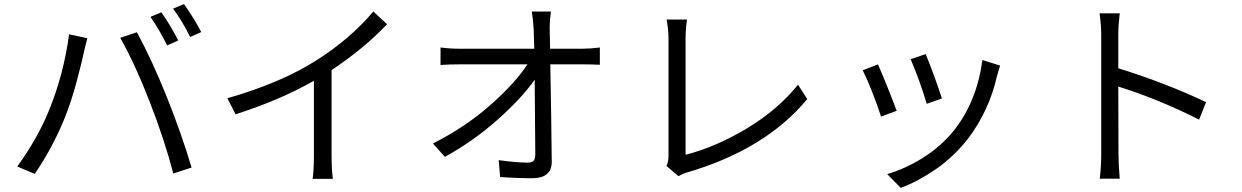

<svg xmlns="http://www.w3.org/2000/svg" viewBox="-20 -839 6040 934"><path d="M765 -779Q810 -715 847 -642L793 -618Q758 -690 712 -757ZM875 -819Q923 -752 959 -683L905 -659Q869 -733 822 -797ZM218 -301Q290 -477 316 -672L405 -653Q395 -617 387 -580Q376 -529 352 -439Q328 -349 296 -268Q237 -122 149 7L64 -29Q162 -164 218 -301ZM710 -339Q641 -519 565 -655L646 -682Q718 -550 792 -366Q863 -188 912 -24L823 5Q779 -163 710 -339Z M1086 -361Q1351 -437 1523 -548Q1686 -652 1796 -783L1863 -721Q1748 -601 1593 -498V-76Q1593 -19 1599 31H1501Q1507 -19 1507 -76V-446Q1342 -352 1126 -283Z M2086 -141Q2241 -219 2362.5 -325.5Q2484 -432 2546 -526H2217Q2166 -526 2123 -523V-608Q2169 -602 2215 -602H2579L2576 -699Q2572 -754 2567 -783H2660Q2654 -741 2654 -699L2656 -602H2813Q2852 -602 2898 -608V-524Q2852 -526 2816 -526H2657Q2662 -270 2664 -52Q2664 26 2573 28Q2495 28 2413 22L2406 -60Q2492 -48 2547 -48Q2569 -48 2576.5 -58Q2584 -68 2584 -88L2581 -451Q2516 -359 2398.5 -255Q2281 -151 2144 -76Z M3222 -32Q3232 -51 3232 -81Q3232 -174 3232 -653Q3232 -692 3223 -744H3322Q3315 -697 3315 -653Q3315 -511 3315 -86Q3463 -124 3613.5 -214.5Q3764 -305 3862 -427L3907 -357Q3704 -112 3322 0Q3305 4 3280 18Z M4483 -576Q4526 -471 4562 -360L4488 -334Q4456 -443 4410 -551ZM4845 -520Q4835 -489 4830 -470Q4793 -302 4688 -163Q4618 -75 4532.5 -16Q4447 43 4362 75L4296 8Q4385 -18 4471.5 -72.5Q4558 -127 4621 -205Q4732 -345 4759 -547ZM4251 -526Q4297 -420 4342 -300L4266 -272Q4225 -397 4177 -497Z M5337 -88Q5337 -172 5337 -670Q5337 -712 5329 -774H5427Q5420 -715 5420 -670V-507Q5654 -434 5847 -342L5813 -257Q5618 -356 5420 -418L5421 -88Q5421 -42 5427 30H5330Q5337 -33 5337 -88Z"/></svg>

Font: Gothic Nguyen
Style: Regular
Weight: 400
Designer: MORI Takayuki
Version: Version 1.220;July 21, 2023;FontCreator 14.0.0.2814 64-bit